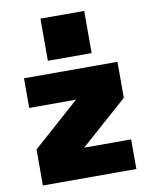

<svg xmlns="http://www.w3.org/2000/svg" viewBox="-85 -820 692 882"><g transform="rotate(-10 261.0 -378.5)"><path d="M165 -756.8H369.1V-560.1H165ZM43 -500H479V-332L259.8 -138.2H479V0H43V-168L261.2 -361.8H43Z"/></g></svg>

Font: Overused Grotesk Black
Style: Regular
Weight: 900
Version: Version 0.002